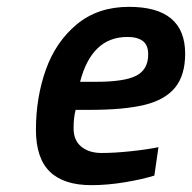

<svg xmlns="http://www.w3.org/2000/svg" viewBox="-20 -530 561 561"><path d="M85 -151Q85 -245 114 -326.5Q143 -408 204.5 -459Q266 -510 357 -510Q521 -510 521 -373Q521 -310 491.5 -274Q462 -238 402 -223.5Q342 -209 243 -209H201Q195 -187 195 -155Q195 -120 217.5 -101.5Q240 -83 277 -83Q314 -83 361.5 -88Q409 -93 443 -100L431 -17Q396 -6 345 2.5Q294 11 247 11Q166 11 125.5 -28.5Q85 -68 85 -151ZM261 -291Q344 -291 378.5 -309Q413 -327 413 -371Q413 -398 397.5 -410Q382 -422 352 -422Q248 -422 214 -291Z"/></svg>

Font: Cairo SemiBold
Style: Italic
Weight: 600
Italic angle: -13°
Designer: Mohamed Gaber, Accademia di Belle Arti di Urbino and others
Foundry: Kief Type Foundry, Accademia di Belle Arti di Urbino and others
Version: Version 3.011